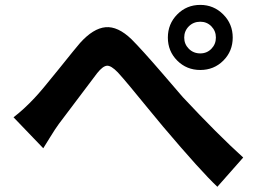

<svg xmlns="http://www.w3.org/2000/svg" viewBox="-20 -753 1040 769"><path d="M782.2 -539.1Q808.6 -539.1 826.7 -557.6Q844.7 -576.2 844.7 -602.5Q844.7 -628.9 826.7 -647.5Q808.6 -666 782.2 -666Q754.9 -666 736.3 -647.5Q717.8 -628.9 717.8 -602.5Q717.8 -576.2 736.3 -557.6Q754.9 -539.1 782.2 -539.1ZM782.2 -733.4Q835.9 -733.4 874 -695.3Q912.1 -657.2 912.1 -602.5Q912.1 -547.9 874.5 -510.3Q836.9 -472.7 782.2 -472.7Q727.5 -472.7 689.9 -510.3Q652.3 -547.9 652.3 -602.5Q652.3 -657.2 689.9 -695.3Q727.5 -733.4 782.2 -733.4ZM153.3 -159.2 34.2 -283.2Q76.2 -315.4 118.2 -360.4Q144.5 -387.7 215.3 -476.1Q286.1 -564.5 300.8 -581.1Q353.5 -639.6 402.8 -644Q452.1 -648.4 506.8 -595.7Q546.9 -555.7 627.9 -461.9Q709 -368.2 711.9 -364.3Q852.5 -213.9 954.1 -122.1L850.6 -4.9Q785.2 -66.4 633.8 -245.1Q612.3 -270.5 573.2 -318.4Q534.2 -366.2 503.4 -403.3Q472.7 -440.4 452.1 -462.9Q424.8 -491.2 408.2 -489.7Q391.6 -488.3 369.1 -460Q367.2 -457 215.8 -256.8Q202.1 -238.3 180.2 -202.6Q158.2 -167 153.3 -159.2Z"/></svg>

Font: Gen Shin Gothic Monospace Bold
Style: Bold
Weight: 700
Designer: [Source Han Sans]
Ryoko NISHIZUKA  (kana & ideographs); Paul D. Hunt (Latin, Greek & Cyrillic); Wenlong ZHANG  (bopomofo
Version: Version 1.002.20150607